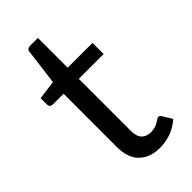

<svg xmlns="http://www.w3.org/2000/svg" viewBox="-215 -727 793 793"><g transform="rotate(-45 181.5 -331.0)"><path d="M125 -26Q93 -58 93 -122V-432H32Q23 -432 18 -436Q13 -440 13 -451V-486L96 -497L116 -654Q116 -662 122 -666Q127 -670 136 -670H181V-496H326V-431H181V-127Q181 -94 196 -79Q211 -64 237 -64Q248 -64 262 -68Q271 -71 280 -76L292 -84Q300 -88 302 -88Q309 -88 314 -80L340 -38Q313 -15 284 -4Q251 8 217 8Q159 8 125 -26Z"/></g></svg>

Font: Aleo
Style: Regular
Weight: 400
Designer: Alessio Laiso
Version: Version 1.1